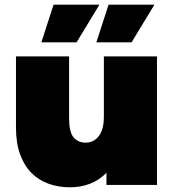

<svg xmlns="http://www.w3.org/2000/svg" viewBox="-20 -787 738 817"><path d="M278 10Q229 10 187 -5Q145 -20 114 -51Q83 -82 65.5 -130Q48 -178 48 -245V-547H274V-284Q274 -225 293 -202.5Q312 -180 345 -180Q360 -180 373.5 -186Q387 -192 398 -205Q409 -218 415.5 -239Q422 -260 422 -290V-547H648V0H433V-52Q402 -20 362.5 -5Q323 10 278 10ZM390 -607 442 -767H637L540 -607ZM156 -607 208 -767H403L306 -607Z"/></svg>

Font: Montserrat-Alt1 Black
Style: Regular
Weight: 900
Designer: Differentunic
Foundry: Differentunic
Version: Version 7.222